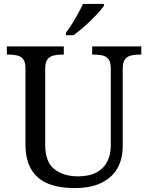

<svg xmlns="http://www.w3.org/2000/svg" viewBox="-20 -951 757 981"><path d="M362 10Q283 10 226.5 -12.5Q170 -35 140 -85Q110 -135 110 -216V-604Q110 -634 98.5 -648.5Q87 -663 68.5 -667.5Q50 -672 28 -672H15V-714H306V-672H293Q271 -672 252 -667Q233 -662 222 -647Q211 -632 211 -600V-210Q211 -123 258 -86.5Q305 -50 378 -50Q436 -50 473 -70Q510 -90 528 -125.5Q546 -161 546 -206V-604Q546 -634 534.5 -648.5Q523 -663 504.5 -667.5Q486 -672 464 -672H451V-714H702V-672H689Q667 -672 648 -667Q629 -662 618 -647Q607 -632 607 -600V-204Q607 -138 579 -90Q551 -42 496.5 -16Q442 10 362 10ZM317 -784Q332 -803 348 -829Q364 -855 379 -882Q394 -909 404 -931H511V-921Q502 -908 484 -888Q466 -868 443.5 -846Q421 -824 398 -804.5Q375 -785 355 -771H317Z"/></svg>

Font: Noto Rashi Hebrew
Style: Regular
Weight: 400
Version: Version 1.006